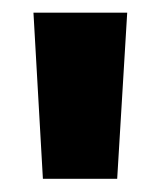

<svg xmlns="http://www.w3.org/2000/svg" viewBox="-20 -680 250 299"><path d="M178.1 -660.3 162.5 -401.6H46.8L32.1 -660.3Z"/></svg>

Font: Anek Devanagari Medium
Style: Regular
Weight: 500
Designer: Kailash Malviya (Devanagari) & Yesha Goshar (Latin)
Foundry: Ek Type
Version: Version 1.003